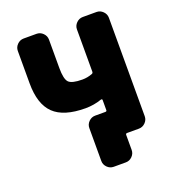

<svg xmlns="http://www.w3.org/2000/svg" viewBox="-157 -850 1019 1129"><g transform="rotate(-20 353.0 -285.0)"><path d="M576 -730Q599 -730 616 -713Q633 -696 633 -673V-57Q633 -34 616 -17Q599 0 576 0H502Q493 0 493 9V103Q493 126 476 143Q459 160 436 160H360Q337 160 320 143Q303 126 303 103V-103Q303 -126 320 -143Q337 -160 360 -160H424Q433 -160 433 -168V-231Q433 -239 424 -237Q375 -220 323 -220Q187 -220 125 -280Q63 -340 63 -470V-673Q63 -696 80 -713Q97 -730 120 -730H201Q224 -730 241 -713Q258 -696 258 -673V-495Q258 -426 277.5 -405.5Q297 -385 363 -385Q395 -385 426 -397Q433 -400 433 -409V-673Q433 -696 450 -713Q467 -730 490 -730Z"/></g></svg>

Font: Rounded Mplus 1c Black
Style: Regular
Weight: 900
Version: Version 1.059.20150529